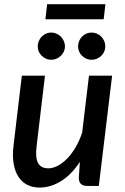

<svg xmlns="http://www.w3.org/2000/svg" viewBox="-20 -860 576 888"><path d="M498.5 -510 437 0H383.5Q344.5 0 344.5 -38L349.5 -111.5Q310.5 -52 262.2 -22.2Q214 7.5 163 7.5Q131 7.5 106 -5.2Q81 -18 65 -42.8Q49 -67.5 43 -103.5Q37 -139.5 42.5 -186L81 -510H188L149.5 -186Q142.5 -131.5 155.8 -106.5Q169 -81.5 203.5 -81.5Q224.5 -81.5 247 -93.2Q269.5 -105 290.5 -126.5Q311.5 -148 329.5 -178.5Q347.5 -209 360 -246.5L391.5 -510ZM198 -840.5H467.5L459.5 -771H190ZM280.5 -645.5Q280.5 -632.5 275.2 -621.2Q270 -610 261.2 -601.8Q252.5 -593.5 241 -588.5Q229.5 -583.5 216.5 -583.5Q204 -583.5 192.8 -588.5Q181.5 -593.5 173 -601.8Q164.5 -610 159.5 -621.2Q154.5 -632.5 154.5 -645.5Q154.5 -658.5 159.5 -670.2Q164.5 -682 173 -690.8Q181.5 -699.5 192.8 -704.5Q204 -709.5 216.5 -709.5Q229.5 -709.5 241 -704.5Q252.5 -699.5 261.2 -690.8Q270 -682 275.2 -670.2Q280.5 -658.5 280.5 -645.5ZM467 -645.5Q467 -632.5 462 -621.2Q457 -610 448.2 -601.8Q439.5 -593.5 428 -588.5Q416.5 -583.5 403.5 -583.5Q390.5 -583.5 379.2 -588.5Q368 -593.5 359.5 -601.8Q351 -610 346 -621.2Q341 -632.5 341 -645.5Q341 -658.5 346 -670.2Q351 -682 359.5 -690.8Q368 -699.5 379.2 -704.5Q390.5 -709.5 403.5 -709.5Q416.5 -709.5 428 -704.5Q439.5 -699.5 448.2 -690.8Q457 -682 462 -670.2Q467 -658.5 467 -645.5Z"/></svg>

Font: Lato SemiBold
Style: Italic
Weight: 600
Italic angle: -7°
Designer: Lukasz Dziedzic with Adam Twardoch and Botio Nikoltchev
Foundry: tyPoland Lukasz Dziedzic
Version: Version 2.015; 2015-08-06; http://www.latofonts.com/